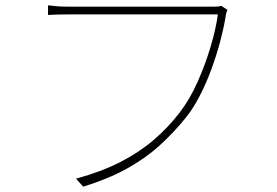

<svg xmlns="http://www.w3.org/2000/svg" viewBox="-20 -701 1040 720"><path d="M833 -664Q830 -657 828.5 -652Q827 -647 825 -633Q818 -591 804.5 -541Q791 -491 772 -439.5Q753 -388 729 -341.5Q705 -295 677 -260Q631 -203 578 -155Q525 -107 455.5 -68.5Q386 -30 292 -1L265 -31Q360 -57 430.5 -93Q501 -129 555.5 -175.5Q610 -222 653 -278Q691 -327 720.5 -393Q750 -459 770 -526.5Q790 -594 797 -647Q783 -647 740 -647Q697 -647 637.5 -647Q578 -647 513 -647Q448 -647 389.5 -647Q331 -647 290.5 -647Q250 -647 240 -647Q215 -647 197 -646.5Q179 -646 160 -645V-681Q173 -680 185 -678.5Q197 -677 211 -676.5Q225 -676 241 -676Q249 -676 280.5 -676Q312 -676 358.5 -676Q405 -676 459 -676Q513 -676 566.5 -676Q620 -676 666 -676Q712 -676 743 -676Q774 -676 781 -676Q789 -676 795.5 -676.5Q802 -677 810 -679Z"/></svg>

Font: Noto Sans TC Thin
Style: Regular
Weight: 100
Designer: Ryoko NISHIZUKA 西塚涼子 (kana, bopomofo & ideographs); Paul D. Hunt (Latin, Greek & Cyrillic); Sandoll Communications 산돌커뮤니
Foundry: Adobe
Version: Version 2.004-H2;hotconv 1.0.118;makeotfexe 2.5.65603